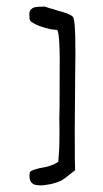

<svg xmlns="http://www.w3.org/2000/svg" viewBox="-20 -641 311 580"><path d="M133.8 -615.2Q135.7 -615.2 148.4 -610.8Q161.1 -606.4 167 -605.5Q201.2 -595.7 202.1 -585.9Q210 -566.4 207 -404.3Q205.1 -214.8 206.1 -159.2L207 -127L188.5 -112.3Q172.9 -99.6 164.6 -95.2Q156.2 -90.8 134.8 -85Q108.4 -80.1 99.6 -81.1Q82 -82 78.1 -86.9Q67.4 -94.7 69.3 -114.3Q69.3 -122.1 74.7 -125Q80.1 -127.9 98.6 -132.8Q135.7 -138.7 151.4 -149.4L156.2 -152.3L159.2 -198.2Q160.2 -255.9 159.2 -284.2Q160.2 -294.9 160.2 -403.3Q162.1 -543 152.3 -550.8Q151.4 -550.8 148.9 -550.8Q146.5 -550.8 141.6 -551.8Q136.7 -552.7 132.8 -552.7Q92.8 -562.5 81.1 -571.3Q67.4 -577.1 69.3 -589.8Q65.4 -611.3 82 -618.2Q90.8 -621.1 115.2 -621.1Q116.2 -621.1 122.6 -618.7Q128.9 -616.2 133.8 -615.2Z"/></svg>

Font: JasonHandwriting3
Style: Regular
Weight: 400
Version: Version 1.24.9